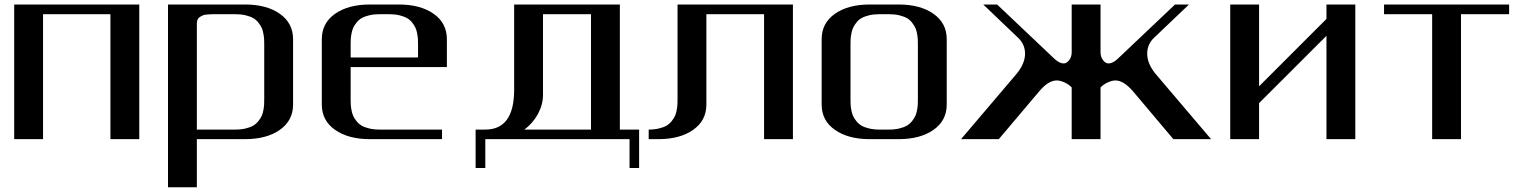

<svg xmlns="http://www.w3.org/2000/svg" viewBox="-20 -603 6643 832"><path d="M583.5 -583.5V0H458.5V-541.5H166.5V0H41.5V-583.5Z M833 -41.5H1000Q1024.9 -41.5 1044.9 -46.4Q1064.9 -51.3 1077.6 -58.8Q1090.3 -66.4 1099.6 -78.1Q1108.9 -89.8 1113.8 -100.3Q1118.7 -110.8 1121.3 -125.5Q1124 -140.1 1124.5 -149.9Q1125 -159.7 1125 -172.9V-410.6Q1125 -423.8 1124.5 -433.3Q1124 -442.9 1121.3 -457.5Q1118.7 -472.2 1113.8 -482.7Q1108.9 -493.2 1099.6 -505.1Q1090.3 -517.1 1077.6 -524.4Q1064.9 -531.7 1044.9 -536.6Q1024.9 -541.5 1000 -541.5H916.5Q902.3 -541.5 895.3 -541.3Q888.2 -541 876.5 -540Q864.7 -539.1 858.6 -536.4Q852.5 -533.7 845.7 -529.3Q838.9 -524.9 835.9 -517.6Q833 -510.3 833 -500ZM708 -583.5H1041.5Q1135.3 -583.5 1192.6 -543.2Q1250 -502.9 1250 -433.1V-149.9Q1250 -80.6 1192.6 -40.3Q1135.3 0 1041.5 0H833V208.5H708Z M1916.5 -312.5H1499.5V-172.9Q1499.5 -159.7 1500 -149.9Q1500.5 -140.1 1503.2 -125.5Q1505.9 -110.8 1510.7 -100.3Q1515.6 -89.8 1524.9 -78.1Q1534.2 -66.4 1546.9 -58.8Q1559.6 -51.3 1579.6 -46.4Q1599.6 -41.5 1624.5 -41.5H1895.5V0H1583Q1489.3 0 1431.9 -40.3Q1374.5 -80.6 1374.5 -149.9V-433.1Q1374.5 -502.9 1431.9 -543.2Q1489.3 -583.5 1583 -583.5H1708Q1801.8 -583.5 1859.1 -543.2Q1916.5 -502.9 1916.5 -433.1ZM1499.5 -354H1791.5V-410.6Q1791.5 -423.8 1791 -433.3Q1790.5 -442.9 1787.8 -457.5Q1785.2 -472.2 1780.3 -482.7Q1775.4 -493.2 1766.1 -505.1Q1756.8 -517.1 1744.1 -524.4Q1731.4 -531.7 1711.4 -536.6Q1691.4 -541.5 1666.5 -541.5H1624.5Q1599.6 -541.5 1579.6 -536.6Q1559.6 -531.7 1546.9 -524.4Q1534.2 -517.1 1524.9 -505.1Q1515.6 -493.2 1510.7 -482.7Q1505.9 -472.2 1503.2 -457.5Q1500.5 -442.9 1500 -433.3Q1499.5 -423.8 1499.5 -410.6Z M2666 -583.5V-41.5H2749.5V125H2708V0H2083V125H2041V-41.5H2083Q2208 -41.5 2208 -214.4V-583.5ZM2541 -541.5H2333V-191.9Q2333 -149.9 2311.5 -109.9Q2290 -69.8 2252.4 -41.5H2541Z M3416 -583.5V0H3291V-541.5H3041V-149.9Q3041 -80.6 2983.6 -40.3Q2926.3 0 2832.5 0H2791V-41.5Q2815.9 -41.5 2835.9 -46.4Q2856 -51.3 2868.7 -58.8Q2881.3 -66.4 2890.6 -78.1Q2899.9 -89.8 2904.8 -100.3Q2909.7 -110.8 2912.4 -125.5Q2915 -140.1 2915.5 -149.9Q2916 -159.7 2916 -172.9V-583.5H3041Z M3749 0Q3655.3 0 3597.9 -40.3Q3540.5 -80.6 3540.5 -149.9V-433.1Q3540.5 -502.9 3597.9 -543.2Q3655.3 -583.5 3749 -583.5H3874Q3967.8 -583.5 4025.1 -543.2Q4082.5 -502.9 4082.5 -433.1V-149.9Q4082.5 -80.6 4025.1 -40.3Q3967.8 0 3874 0ZM3832.5 -41.5Q3857.4 -41.5 3877.4 -46.4Q3897.5 -51.3 3910.2 -58.8Q3922.9 -66.4 3932.1 -78.1Q3941.4 -89.8 3946.3 -100.3Q3951.2 -110.8 3953.9 -125.5Q3956.5 -140.1 3957 -149.9Q3957.5 -159.7 3957.5 -172.9V-410.6Q3957.5 -423.8 3957 -433.3Q3956.5 -442.9 3953.9 -457.5Q3951.2 -472.2 3946.3 -482.7Q3941.4 -493.2 3932.1 -505.1Q3922.9 -517.1 3910.2 -524.4Q3897.5 -531.7 3877.4 -536.6Q3857.4 -541.5 3832.5 -541.5H3790.5Q3765.6 -541.5 3745.6 -536.6Q3725.6 -531.7 3712.9 -524.4Q3700.2 -517.1 3690.9 -505.1Q3681.6 -493.2 3676.8 -482.7Q3671.9 -472.2 3669.2 -457.5Q3666.5 -442.9 3666 -433.3Q3665.5 -423.8 3665.5 -410.6V-172.9Q3665.5 -159.7 3666 -149.9Q3666.5 -140.1 3669.2 -125.5Q3671.9 -110.8 3676.8 -100.3Q3681.6 -89.8 3690.9 -78.1Q3700.2 -66.4 3712.9 -58.8Q3725.6 -51.3 3745.6 -46.4Q3765.6 -41.5 3790.5 -41.5Z M4624 -377V-583.5H4749V-377Q4749 -356 4760 -342Q4771 -328.1 4783.2 -328.1Q4801.3 -328.1 4821.8 -346.7L5071.8 -583.5H5132.3L4981 -439.5Q4951.2 -411.1 4951.2 -370.6Q4951.2 -327.1 4987.3 -283.2L5228 0H5064.5L4888.7 -208.5Q4848.6 -254.4 4813.5 -254.4Q4799.3 -254.4 4780.8 -246.1Q4762.2 -237.8 4749 -224.1V0H4624V-224.1Q4610.4 -238.3 4592 -246.3Q4573.7 -254.4 4559.1 -254.4Q4523.4 -254.4 4484.4 -208.5L4308.1 0H4144.5L4385.3 -283.2Q4421.9 -327.6 4421.9 -370.6Q4421.9 -410.6 4391.6 -439.5L4240.7 -583.5H4300.8L4550.8 -346.7Q4571.8 -328.1 4589.4 -328.1Q4601.6 -328.1 4612.8 -342Q4624 -356 4624 -377Z M5853 -583.5V0H5728V-447.8L5436 -156.2V0H5311V-583.5H5436V-229L5728 -521V-583.5Z M6519.5 -583.5V-541.5H6311V0H6186V-541.5H5977.5V-583.5Z"/></svg>

Font: Gputeks
Style: Bold
Weight: 600
Width: 8
Version: Version 0.9